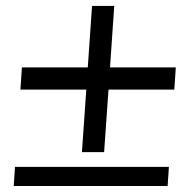

<svg xmlns="http://www.w3.org/2000/svg" viewBox="-20 -543 660 645"><path d="M547.4 17.5 543.1 81.8H26.1L30.4 17.5ZM53.6 -316.6H274.9L289.2 -523H363.8L349.6 -316.6H570.6L565.6 -242H344.5L329.8 -32H255.2L269.9 -242H48.6Z"/></svg>

Font: Ancizar Sans Thin
Style: Italic
Weight: 100
Italic angle: -4°
Designer: Cesar Puertas, Viviana Monsalve, Julian Moncada, Julian Prieto, Jose Castro, Mariel Hernandez, Felipe Aragon, Sara Alarc
Version: Version 8.100